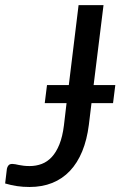

<svg xmlns="http://www.w3.org/2000/svg" viewBox="-38 -738 480 766"><path d="M236.5 -398.5 275.5 -717.5H375L335.5 -398.5H422L413 -326.5H327L316.5 -240Q309 -180.5 290 -134.2Q271 -88 241 -56.2Q211 -24.5 170.5 -8.2Q130 8 80 8Q53 8 29.8 4.5Q6.5 1 -17.5 -6L-10.5 -64.5Q-9 -72.5 -4.2 -78.2Q0.5 -84 11 -84Q16.5 -84 22.8 -82.8Q29 -81.5 37.2 -79.8Q45.5 -78 56.2 -76.8Q67 -75.5 80.5 -75.5Q106 -75.5 128.5 -84Q151 -92.5 168.8 -111.8Q186.5 -131 199 -162Q211.5 -193 217 -237.5L227.5 -326.5H140.5L149.5 -398.5Z"/></svg>

Font: Lato Medium
Style: Italic
Weight: 500
Italic angle: -7°
Designer: Lukasz Dziedzic
Foundry: tyPoland Lukasz Dziedzic
Version: Version 2.006; 2014-01-15